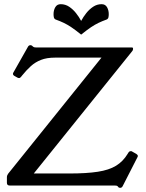

<svg xmlns="http://www.w3.org/2000/svg" viewBox="-20 -887 696 918"><path d="M632 -151Q639 -146.5 639 -141Q639 -138 636 -133L566 4Q562 11 555 11Q550 11 547 9L543 4Q540 1 535.5 0.5Q531 0 526 0H26Q13 0 13 -13V-39.5Q13 -44.5 14.6 -48.5Q16.2 -52.5 19 -56.5L465.2 -611.5H243.5Q203.5 -611.5 176 -600.6Q148.5 -589.8 127.5 -570.8Q106.5 -551.8 85.5 -525.8L82.5 -521.8Q76.5 -513.8 71.5 -513.8Q67.2 -513.8 63.5 -515.8L49 -524Q42 -528 42 -534Q42 -538 45 -542L114 -664Q118 -671 126 -671Q128 -671 130.5 -670Q133 -669 138 -664Q142 -661 146.5 -660.5Q151 -660 155 -660H611Q616 -660 616 -656V-651Q616 -649 614.5 -646Q613 -643 611 -641L141.5 -57.5H312Q394 -57.5 447.6 -65.8Q501.2 -74 534.9 -94.6Q568.5 -115.2 590.2 -151.2L593.2 -156.2Q598.2 -164.2 604.2 -164.2Q606.2 -164.2 608.2 -164.1Q610.2 -164 612.2 -162.2ZM368 -787Q378 -805.9 392.5 -824.2Q407 -842.6 425.4 -854.8Q443.8 -867 465.8 -867Q483.5 -867 491.7 -852.6Q500 -838.2 500 -819.4Q500 -810.5 498.4 -803.8Q496.8 -797.1 490.2 -793.8Q468 -785.8 450.8 -777.5Q433.5 -769.2 414.6 -756.5Q395.8 -743.8 368 -721.5Q340.5 -743.8 321.5 -756.5Q302.6 -769.2 285.3 -777.5Q268 -785.8 245.8 -793.8Q239.2 -797.1 237.6 -803.8Q236 -810.4 236 -819.3Q236 -838.2 244.4 -852.6Q252.8 -867 270.2 -867Q292.4 -867 310.7 -854.8Q329 -842.5 343.5 -824.2Q358 -806 368 -787Z"/></svg>

Font: Young Serif Light
Style: Regular
Weight: 300
Designer: Bastien Sozeau
Foundry: NBR — Bastien Sozeau
Version: Version 5.001